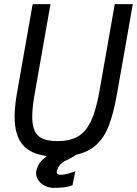

<svg xmlns="http://www.w3.org/2000/svg" viewBox="-20 -747 660 926"><path d="M154 88Q154 77.5 157.5 67.5Q167 42.5 178.2 30Q189.5 17.5 207 5.5Q126.5 -4 88.5 -49.8Q50.5 -95.5 50.5 -184Q50.5 -233 62 -299L137.5 -727H223.5L147.5 -295.5Q135.5 -228 135.5 -184Q135.5 -139.5 148.2 -114Q161 -88.5 187.5 -77.5Q214 -66.5 258 -66.5Q316.5 -66.5 354.8 -88.2Q393 -110 417.8 -161Q442.5 -212 458.5 -301.5L533.5 -727H620.5L544 -293Q527.5 -199.5 504.8 -141Q482 -82.5 444 -48Q406 -13.5 346.5 -0.5Q336.5 8 314.5 19Q295 28.5 288.8 31.8Q282.5 35 272 45.5Q261.5 56 256.5 71.5Q253.5 79 253.5 84Q253.5 96 271 96Q300 96 343.5 78.5L329.5 146.5Q310 154 288.8 156.5Q267.5 159 237 159Q217.5 159 198 149.8Q178.5 140.5 166.2 124Q154 107.5 154 88Z"/></svg>

Font: JuliaMono
Style: Italic
Weight: 400
Italic angle: -9°
Monospace: yes
Designer: cormullion
Foundry: corm
Version: Version 0.057; ttfautohint (v1.8.4)